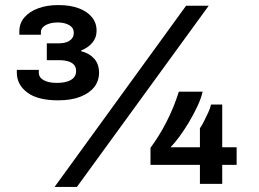

<svg xmlns="http://www.w3.org/2000/svg" viewBox="-20 -722 1019 754"><path d="M194.4 12 710.7 -699.4H799.6L282.1 12ZM208.3 -328Q127.8 -328 87 -358.8Q46.1 -389.7 46.1 -436.3V-447.6H132.4V-436.8Q132.4 -418.1 151.1 -407.3Q169.9 -396.5 202.9 -396.5Q227.1 -396.5 244 -401.8Q261 -407.2 270 -417.3Q278.9 -427.4 278.9 -443Q278.9 -459.1 269.8 -468.4Q260.7 -477.7 245.8 -481.7Q231 -485.7 215.7 -485.7H163.8V-551.9H212.7Q228.1 -551.9 240.9 -556.3Q253.8 -560.7 261.7 -569.8Q269.7 -579 269.7 -593.6Q269.7 -606.9 261.6 -615.5Q253.6 -624.1 239 -629Q224.4 -633.8 205.2 -633.8Q188.7 -633.8 173.7 -629.2Q158.7 -624.6 149.7 -616.3Q140.6 -608 140.6 -594.9V-585.7H56V-599.7Q56 -630.1 75.2 -653Q94.4 -675.9 129 -689Q163.6 -702.1 209 -702.1Q255.1 -702.1 288.6 -689.8Q322.1 -677.4 340.7 -654.9Q359.3 -632.4 359.3 -601.3Q359.3 -574.1 342.6 -554.3Q325.9 -534.4 298.9 -523.9V-520.9Q330.7 -512.9 349.8 -491.7Q369 -470.6 369 -435.8Q368.7 -403.4 349.6 -379.5Q330.5 -355.7 294.9 -341.8Q259.3 -328 208.3 -328ZM765.1 0V-74.6H571V-141.7Q604.3 -186 633.5 -242.7Q662.7 -299.5 682.4 -362.1H775.8Q769.7 -334.8 754.8 -303.6Q740 -272.3 721.8 -241.8Q703.6 -211.3 684.6 -185.5Q665.6 -159.7 649.8 -143.8H765.1V-218.3Q773 -229.7 781.3 -246.1Q789.6 -262.5 797.6 -279.8Q805.6 -297.2 808.8 -311.4H852.7V-143.8H909.3V-74.6H852.7V0Z"/></svg>

Font: Archivo SemiBold SemiExpanded
Style: Regular
Weight: 600
Width: 6
Version: Version 2.001